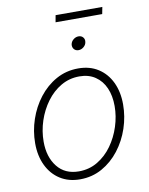

<svg xmlns="http://www.w3.org/2000/svg" viewBox="-92 -901 757 978"><g transform="rotate(-10 286.5 -411.5)"><path d="M242.7 11.2Q183.6 11.2 139.9 -16.6Q96.2 -44.4 72.3 -94.2Q48.3 -144 48.3 -209Q48.3 -272 68.6 -332Q88.9 -392.1 126.5 -440.7Q164.1 -489.3 215.8 -518.1Q267.6 -546.9 330.1 -546.9Q389.6 -546.9 433.1 -519Q476.6 -491.2 500.2 -441.7Q523.9 -392.1 523.9 -327.1Q523.9 -264.2 503.7 -203.9Q483.4 -143.6 445.8 -95Q408.2 -46.4 356.7 -17.6Q305.2 11.2 242.7 11.2ZM243.7 -29.8Q297.4 -29.8 340.8 -55.9Q384.3 -82 415.3 -125.2Q446.3 -168.5 463.1 -220.9Q480 -273.4 480 -326.2Q480 -379.4 462.4 -419.7Q444.8 -460 410.9 -482.9Q377 -505.9 329.1 -505.9Q276.9 -505.9 233.6 -480.7Q190.4 -455.6 158.7 -412.6Q127 -369.6 109.6 -316.9Q92.3 -264.2 92.3 -209.5Q92.3 -130.4 132.1 -80.1Q171.9 -29.8 243.7 -29.8ZM348.6 -638.2Q334 -638.2 325.4 -648.4Q316.9 -658.7 318.8 -672.9Q321.3 -687.5 333.5 -697.5Q345.7 -707.5 360.4 -707.5Q375 -707.5 383.5 -697.5Q392.1 -687.5 389.6 -672.9Q387.7 -658.7 375.5 -648.4Q363.3 -638.2 348.6 -638.2ZM505.9 -834 499 -798.3H257.8L264.2 -834Z"/></g></svg>

Font: Inter 18pt ExtraLight
Style: Italic
Weight: 250
Italic angle: -9.3988°
Designer: Rasmus Andersson
Foundry: rsms
Version: Version 4.001;git-66647c0bb